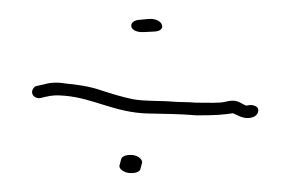

<svg xmlns="http://www.w3.org/2000/svg" viewBox="-40 -599 811 549"><g transform="rotate(5 366.0 -324.0)"><path d="M54 -318C46 -302 61 -290 76 -293L91 -298C109 -304 122 -306 146 -306C229 -306 291 -271 385 -276C434 -279 477 -283 526 -283C577 -287 605 -292 629 -298C630 -298 632 -297 635 -296C644 -293 651 -290 657 -289C674 -285 694 -291 699 -303C708 -325 683 -329 669 -324C666 -321 655 -327 650 -329C633 -337 621 -334 605 -329C589 -323 556 -322 522 -319C496 -319 475 -316 453 -316C418 -316 380 -310 341 -313C309 -317 280 -323 250 -330C216 -339 176 -341 146 -341C118 -343 101 -340 80 -332L64 -327C59 -326 56 -322 54 -318ZM319 -120C319 -111 333 -102 349 -102C366 -102 380 -108 380 -118L383 -135C383 -144 370 -154 353 -154C335 -154 322 -147 322 -137ZM340 -541C306 -536 311 -501 355 -507L384 -511C422 -515 408 -551 368 -546Z"/></g></svg>

Font: Stray Cat
Style: SuExt
Weight: 400
Version: Version 1.0